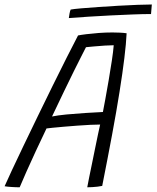

<svg xmlns="http://www.w3.org/2000/svg" viewBox="-48 -806 680 834"><path d="M37.5 7.5Q29.5 7.5 20.2 7.2Q11 7 1.8 6.2Q-7.5 5.5 -15.2 4.8Q-23 4 -28 3Q-18 -20 3.5 -66Q25 -112 54 -172.5Q83 -233 115.5 -300Q148 -367 180.5 -433Q213 -499 241.8 -556Q270.5 -613 291 -652Q303 -654.5 327 -657.5Q351 -660.5 381 -662.8Q411 -665 440.5 -665Q455.5 -665 472.2 -664.2Q489 -663.5 502 -661.5Q500 -617.5 492.2 -553.8Q484.5 -490 471.2 -406.8Q458 -323.5 439 -221.5Q420 -119.5 396 1.5Q387 3.5 375.8 4.8Q364.5 6 353 6.8Q341.5 7.5 331 7.5Q333.5 -7 339 -34Q344.5 -61 351.5 -94.8Q358.5 -128.5 365.2 -162Q372 -195.5 377.8 -223Q383.5 -250.5 387 -265Q371 -265 344.5 -263.8Q318 -262.5 287.5 -260.2Q257 -258 228.8 -255.5Q200.5 -253 180.2 -251Q160 -249 154 -248Q130.5 -199.5 107.8 -150.2Q85 -101 66.5 -59.5Q48 -18 37.5 7.5ZM178 -300Q202 -305 241 -308.8Q280 -312.5 322.5 -315.2Q365 -318 399 -319.5Q402.5 -338 409.5 -375.2Q416.5 -412.5 424 -457Q431.5 -501.5 437.8 -542.5Q444 -583.5 446 -609.5Q432.5 -609.5 407.5 -608Q382.5 -606.5 359.2 -604.2Q336 -602 325.5 -601Q319.5 -589 306 -562.8Q292.5 -536.5 273.2 -497.5Q254 -458.5 229.8 -408.5Q205.5 -358.5 178 -300ZM608 -745Q573.5 -745 528 -743.2Q482.5 -741.5 432.8 -739Q383 -736.5 336 -733.5Q289 -730.5 251 -727.5Q252 -736 254 -747Q256 -758 259 -764.5Q272.5 -767 304.8 -769.8Q337 -772.5 379.2 -775.5Q421.5 -778.5 466 -781Q510.5 -783.5 549 -785Q587.5 -786.5 611.5 -786.5Z"/></svg>

Font: Grandstander Thin ExtraLight
Style: Italic
Weight: 250
Italic angle: -15°
Version: Version 1.200